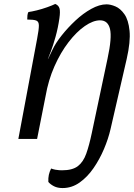

<svg xmlns="http://www.w3.org/2000/svg" viewBox="-20 -704 678 973"><path d="M297 249Q272 249 254 240Q236 231 225 218Q224 198 227.5 182Q231 166 239 150Q250 154 260.5 156Q271 158 280 158.5Q289 159 295 159Q347 159 374.5 138Q402 117 417 75Q432 33 445 -29L525 -407Q548 -513 537.5 -557Q527 -601 487 -601Q452 -601 410 -572Q368 -543 327.5 -490.5Q287 -438 256 -368Q225 -298 211 -217L192 -340L247 -454Q262 -486 293 -525Q324 -564 362.5 -600Q401 -636 442.5 -659Q484 -682 520 -682Q540 -682 565 -671.5Q590 -661 610.5 -632Q631 -603 636.5 -548Q642 -493 622 -405L540 -49Q529 -1 507 51Q485 103 454 148Q423 193 383.5 221Q344 249 297 249ZM73 0 168 -507Q177 -554 177 -574.5Q177 -595 163.5 -600Q150 -605 118 -605Q118 -616 119 -626Q120 -636 124 -643Q140 -645 166.5 -651.5Q193 -658 219.5 -667.5Q246 -677 260 -684Q277 -677 281.5 -661.5Q286 -646 281 -611Q274 -562 261.5 -517.5Q249 -473 237.5 -443Q226 -413 223 -406L211 -217L168 0Z"/></svg>

Font: Vollkorn
Style: Italic
Weight: 400
Italic angle: -11°
Designer: Friedrich Althausen
Foundry: Friedrich Althausen
Version: Version 5.001